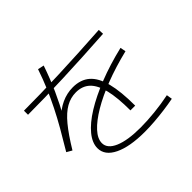

<svg xmlns="http://www.w3.org/2000/svg" viewBox="-184 -1068 1368 1368"><g transform="rotate(-45 500.0 -384.0)"><path d="M601 -138Q601 -266 581.5 -347Q562 -428 521.5 -466Q481 -504 417 -504Q364 -504 316 -477Q268 -450 218 -389.5Q168 -329 107 -228L67 -251Q116 -332 155.5 -401Q195 -470 227.5 -535Q260 -600 288.5 -667Q317 -734 343 -811L390 -801Q355 -699 316 -612.5Q277 -526 227 -436L206 -443Q257 -494 312 -519.5Q367 -545 427 -545Q505 -545 554 -502.5Q603 -460 626 -370Q649 -280 649 -138ZM566 43Q415 43 329.5 1.5Q244 -40 244 -114Q244 -167 289 -222Q334 -277 417 -328.5Q500 -380 614 -425Q728 -470 866 -503L874 -461Q747 -430 640.5 -389Q534 -348 456 -301.5Q378 -255 335 -208Q292 -161 292 -117Q292 -62 364 -31Q436 0 566 0Q633 0 710.5 -8Q788 -16 861 -31L868 12Q821 21 768.5 28Q716 35 664 39Q612 43 566 43ZM63 -673Q384 -673 847 -703L849 -662Q386 -632 63 -632Z"/></g></svg>

Font: M PLUS 2 Light
Style: Regular
Weight: 300
Designer: Coji Morishita
Foundry: UNDERFOREST DESIGN
Version: Version 1.001